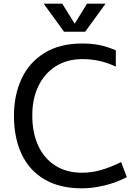

<svg xmlns="http://www.w3.org/2000/svg" viewBox="-20 -1009 746 1046"><path d="M56 0ZM56 -378Q56 -490 97 -579Q138 -668 221.5 -720Q305 -772 427 -772Q480 -772 521.5 -763.5Q563 -755 611 -735V-646Q526 -687 429 -687Q345 -687 283 -647.5Q221 -608 188 -537.5Q155 -467 156 -378Q156 -286 188 -216Q220 -146 281 -107Q342 -68 427 -68Q480 -68 531.5 -83Q583 -98 640 -126L671 -44Q613 -14 549 1.5Q485 17 427 17Q305 17 222 -32Q139 -81 97.5 -170Q56 -259 56 -378ZM555 -989 444 -836H329L218 -989H319L387 -880L454 -989Z"/></svg>

Font: Biryani
Style: Regular
Weight: 400
Designer: Dan Reynolds and Mathieu Reguer
Foundry: Dan Reynolds and Mathieu Reguer
Version: Version 1.004; ttfautohint (v1.1) -l 5 -r 5 -G 72 -x 0 -D la